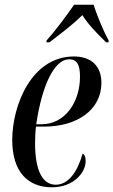

<svg xmlns="http://www.w3.org/2000/svg" viewBox="-20 -786 482 816"><path d="M178 -614 177 -606H190C242 -646 294 -685 330 -722C353 -685 385 -651 431 -606H441L442 -614C422 -648 390 -725 378 -766H295C263 -720 216 -656 178 -614ZM201 10C293 10 344 -53 344 -101C344 -122 338 -130 331 -133C310 -58 272 -1 217 -1C162 -1 129 -58 129 -178C129 -198 131 -238 133 -248H169C306 -248 411 -318 411 -434C411 -504 369 -546 294 -546C114 -546 32 -338 32 -191C32 -55 99 10 201 10ZM157 -258H134C159 -427 212 -534 274 -534C306 -534 320 -513 320 -460C320 -353 257 -258 157 -258Z"/></svg>

Font: Noto Serif Display ExtraCondensed Medium
Style: Italic
Weight: 500
Width: 2
Italic angle: -12°
Designer: Monotype Design Team
Foundry: Monotype Imaging Inc.
Version: Version 2.009